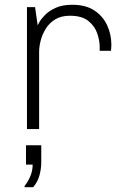

<svg xmlns="http://www.w3.org/2000/svg" viewBox="-20 -541 520 805"><path d="M93 0V-511H127L138 -435Q138 -435 145 -448Q152 -461 168.5 -478Q185 -495 213 -508Q241 -521 283 -521Q339 -521 375 -497.5Q411 -474 429 -435.5Q447 -397 447 -352Q447 -342 446 -335Q445 -328 445 -328H398V-344Q398 -371 387.5 -401.5Q377 -432 350 -453.5Q323 -475 273 -475Q236 -475 211 -459.5Q186 -444 171.5 -420Q157 -396 150.5 -370.5Q144 -345 144 -324V0ZM83 244V239Q98 220 107.5 197Q117 174 117 149H89V68H153V140Q153 165 146 192.5Q139 220 119 244Z"/></svg>

Font: Chivo Medium Thin
Style: Regular
Weight: 250
Version: Version 2.002